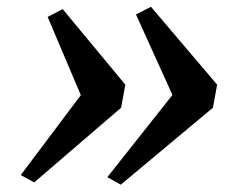

<svg xmlns="http://www.w3.org/2000/svg" viewBox="-20 -580 687 550"><path d="M326 -51 287.5 -72.5 474 -308 369.5 -538.5 412.5 -560.5 602 -337.5 590 -271.5ZM78 -57.5 39.5 -78.5 211.5 -307.5 116.5 -531.5 159.5 -554 339 -337.5 327 -271.5Z"/></svg>

Font: Merriweather 72pt
Style: Bold Italic
Weight: 700
Italic angle: -7.8°
Version: Version 2.101